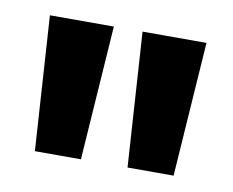

<svg xmlns="http://www.w3.org/2000/svg" viewBox="-42 -761 423 349"><g transform="rotate(10 169.5 -586.0)"><path d="M41 -462 25 -710H143L126 -462ZM212 -462 196 -710H314L297 -462Z"/></g></svg>

Font: Bricolage Grotesque 12pt SemiBold
Style: Regular
Weight: 600
Designer: Mathieu Triay
Foundry: Atelier Triay
Version: Version 1.001; ttfautohint (v1.8.4.7-5d5b);gftools[0.9.33.de